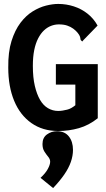

<svg xmlns="http://www.w3.org/2000/svg" viewBox="-20 -654 540 976"><path d="M276 12Q197 12 139.5 -28.5Q82 -69 52 -141.5Q22 -214 22 -310Q21 -390 38.5 -445.5Q56 -501 84 -538Q112 -575 146 -596Q180 -617 214 -625.5Q248 -634 276 -634Q317 -634 355.5 -621.5Q394 -609 425 -584.5Q456 -560 476 -524L404 -450L398 -443L390 -451Q389 -459 387 -466.5Q385 -474 375 -487Q365 -499 352 -508.5Q339 -518 321.5 -524Q304 -530 279 -530Q259 -530 239.5 -522.5Q220 -515 203.5 -499.5Q187 -484 174 -459Q161 -434 154 -399.5Q147 -365 147 -319Q147 -260 157 -217.5Q167 -175 183.5 -146.5Q200 -118 224 -104Q248 -90 276 -90Q288 -90 299 -92Q310 -94 321 -96.5Q332 -99 342.5 -105Q353 -111 363 -119V-224H264V-328H477V-53Q432 -17 381 -2.5Q330 12 276 12ZM250 302 186 250Q211 227 223 205Q235 183 235 168Q235 155 225 143Q215 131 205.5 116Q196 101 196 78Q196 46 218.5 29.5Q241 13 270 13Q309 13 330 39.5Q351 66 351 108Q351 138 340 169.5Q329 201 306.5 233.5Q284 266 250 302Z"/></svg>

Font: Inconsolata ExtraBold
Style: Regular
Weight: 800
Designer: Raph Levien, Cyreal, Brenton Simpson
Foundry: Raph Levien, Cyreal, Google
Version: Version 3.001